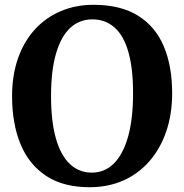

<svg xmlns="http://www.w3.org/2000/svg" viewBox="-20 -772 770 803"><path d="M360 11Q246.5 12 173.5 -36Q100.5 -84 65.5 -170Q30.5 -256 30.5 -369.5Q30.5 -457 55.2 -527.8Q80 -598.5 125.5 -648.5Q171 -698.5 233.8 -725.2Q296.5 -752 372.5 -752Q485.5 -751.5 558 -706Q630.5 -660.5 665.2 -577.8Q700 -495 700 -382.5Q700 -295 675.5 -223Q651 -151 605.8 -98.8Q560.5 -46.5 498.2 -18.2Q436 10 360 11ZM364 -50Q417 -50 455.5 -87.5Q494 -125 515.2 -199Q536.5 -273 536.5 -381.5Q536.5 -488 516.5 -556.2Q496.5 -624.5 458.2 -657.8Q420 -691 366 -691Q313 -691 274.5 -656Q236 -621 214.8 -549.8Q193.5 -478.5 193.5 -369.5Q193.5 -264 213.8 -193Q234 -122 272.2 -86Q310.5 -50 364 -50Z"/></svg>

Font: Merriweather Light 18pt
Style: Bold
Weight: 700
Version: Version 2.100